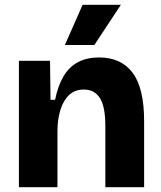

<svg xmlns="http://www.w3.org/2000/svg" viewBox="-20 -782 673 802"><path d="M59 0V-315V-528H189L191 -365H210Q222 -424 245.5 -463.5Q269 -503 306 -522.5Q343 -542 394 -542Q486 -542 534 -478Q582 -414 582 -276V0H420V-257Q420 -336 397.5 -372Q375 -408 330 -408Q293 -408 269 -385.5Q245 -363 232.5 -323.5Q220 -284 220 -233V0ZM374 -594H251L325 -762H485Z"/></svg>

Font: Bricolage Grotesque 24pt ExtraBold
Style: Regular
Weight: 800
Designer: Mathieu Triay
Foundry: Atelier Triay
Version: Version 1.001;gftools[0.9.33.dev8+g029e19f]